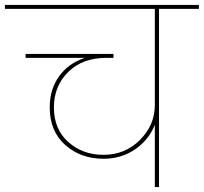

<svg xmlns="http://www.w3.org/2000/svg" viewBox="-55 -760 828 780"><path d="M-35 -724V-740H753V-724H591V0H574V-253Q550 -192 494 -153.5Q438 -115 366 -115Q273 -115 210 -171Q147 -227 147 -324Q147 -397 185 -450Q223 -503 290 -525H49V-541H406V-525H377Q280 -525 222 -467.5Q164 -410 164 -324Q164 -235 222.5 -183Q281 -131 365 -131Q453 -131 513.5 -191.5Q574 -252 574 -333V-724Z"/></svg>

Font: SVN-Poppins Thin
Style: Regular
Weight: 100
Designer: Ninad Kale (Devanagari), Jonny Pinhorn (Latin)
Foundry: Indian Type Foundry
Version: Version 3.002 2017